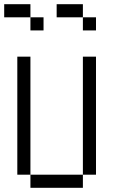

<svg xmlns="http://www.w3.org/2000/svg" viewBox="-20 -895 540 915"><path d="M187.5 -750V-812.5H125V-750ZM437.5 -750V-812.5H375V-750ZM125 -62.5V0H375V-62.5ZM125 -62.5V-625H62.5V-62.5ZM375 -62.5H437.5V-625H375ZM125 -812.5V-875H0V-812.5ZM375 -812.5V-875H250V-812.5Z"/></svg>

Font: CalcUnifontExMono
Style: Regular
Weight: 500
Version: Version 15.0.06